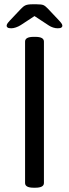

<svg xmlns="http://www.w3.org/2000/svg" viewBox="-20 -874 323 896"><path d="M137 2Q97 2 97 -20V-680Q97 -702 137 -702H145Q185 -702 185 -680V-20Q185 2 145 2ZM33 -742Q20 -742 15.5 -745.5Q11 -749 11 -753Q11 -757 13 -761.5Q15 -766 25 -777L77 -832Q88 -844 98.5 -849Q109 -854 131 -854H151Q174 -854 183 -850Q192 -846 205 -832L255 -779Q267 -766 269 -761.5Q271 -757 271 -753Q271 -749 266.5 -745.5Q262 -742 249 -742Q239 -742 228 -745.5Q217 -749 208 -755L141 -799L77 -757Q66 -750 54 -746Q42 -742 33 -742Z"/></svg>

Font: Asap
Style: Regular
Weight: 400
Designer: Pablo Cosgaya
Foundry: Omnibus-Type
Version: Version 3.001